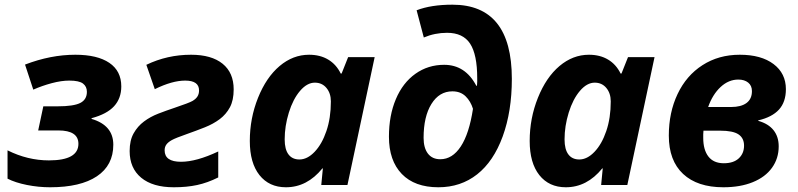

<svg xmlns="http://www.w3.org/2000/svg" viewBox="-20 -790 3406 820"><path d="M226.1 -335.9Q294.4 -335.9 322.8 -350.3Q351.1 -364.7 351.1 -397.9Q351.1 -420.4 334.5 -433.1Q317.9 -445.8 275.9 -445.8Q242.2 -445.8 200.9 -434.8Q159.7 -423.8 122.1 -407.2L86.9 -514.2Q196.3 -556.2 301.8 -556.2Q396 -556.2 447 -521.5Q498 -486.8 498 -420.9Q498 -370.1 467.3 -336.4Q436.5 -302.7 371.1 -285.2V-282.2Q463.9 -254.9 463.9 -171.9Q463.9 -84 393.8 -37.1Q323.7 9.8 193.8 9.8Q144.5 9.8 95.2 0Q45.9 -9.8 12.2 -26.9V-147.9Q98.1 -105 189 -105Q314.9 -105 314.9 -175.8Q314.9 -232.9 229 -232.9H143.1L165 -335.9Z M605 -513.2Q694.3 -556.2 795.9 -556.2Q883.3 -556.2 930.7 -517.8Q978 -479.5 978 -408.2Q978 -361.8 961.9 -331.8Q945.8 -301.8 918.5 -281.2Q891.1 -260.7 855 -246.3Q818.8 -231.9 778.8 -217.8Q730 -200.7 714.1 -191.9Q698.2 -183.1 690.7 -172.9Q683.1 -162.6 683.1 -147.9Q683.1 -99.1 752.9 -99.1Q818.8 -99.1 912.1 -143.1V-32.2Q866.2 -9.3 822 0.2Q777.8 9.8 722.2 9.8Q632.3 9.8 583 -31Q533.7 -71.8 533.7 -145Q533.7 -190.4 550.8 -220.7Q567.9 -251 595 -271.2Q622.1 -291.5 656.2 -304.7Q690.4 -317.9 724.1 -329.1Q788.1 -350.6 802.2 -358.9Q816.4 -367.2 823.2 -377.9Q830.1 -388.7 830.1 -403.8Q830.1 -445.8 771 -445.8Q715.3 -445.8 641.1 -409.2Z M1201.2 9.8Q1129.4 9.8 1088.1 -42.2Q1046.9 -94.2 1046.9 -188Q1046.9 -284.7 1082 -372.3Q1117.2 -460 1174.3 -508.1Q1231.4 -556.2 1299.8 -556.2Q1347.2 -556.2 1381.6 -535.6Q1416 -515.1 1435.1 -476.1H1439L1466.8 -545.9H1580.1L1463.9 0H1352.1L1358.9 -70.8H1356.9Q1291.5 9.8 1201.2 9.8ZM1258.8 -108.9Q1292.5 -108.9 1323.7 -141.6Q1355 -174.3 1374 -230.2Q1393.1 -286.1 1393.1 -356.9Q1393.1 -391.6 1374.3 -414.3Q1355.5 -437 1324.7 -437Q1291.5 -437 1261.5 -401.9Q1231.4 -366.7 1213.6 -309.1Q1195.8 -251.5 1195.8 -194.8Q1195.8 -151.9 1212.2 -130.4Q1228.5 -108.9 1258.8 -108.9Z M2166 -453.1Q2166 -314.5 2127 -207.5Q2087.9 -100.6 2017.8 -45.4Q1947.8 9.8 1852.1 9.8Q1751 9.8 1696 -47.1Q1641.1 -104 1641.1 -206.1Q1641.1 -296.9 1670.7 -366.7Q1700.2 -436.5 1754.2 -474.9Q1808.1 -513.2 1877 -513.2Q1967.3 -513.2 2014.2 -423.8H2017.1L2018.1 -441.4V-456.1Q2018.1 -557.1 1987.8 -603.5Q1957.5 -649.9 1889.2 -649.9Q1837.4 -649.9 1790 -629.9L1759.3 -746.1Q1821.3 -770 1912.1 -770Q2166 -770 2166 -453.1ZM1860.4 -109.9Q1912.1 -109.9 1948 -164.6Q1983.9 -219.2 2000 -325.2Q1990.2 -357.4 1968.5 -378.7Q1946.8 -399.9 1912.1 -399.9Q1856 -399.9 1822.5 -345.9Q1789.1 -292 1789.1 -201.2Q1789.1 -158.2 1807.6 -134Q1826.2 -109.9 1860.4 -109.9Z M2396.5 9.8Q2324.7 9.8 2283.4 -42.2Q2242.2 -94.2 2242.2 -188Q2242.2 -284.7 2277.3 -372.3Q2312.5 -460 2369.6 -508.1Q2426.8 -556.2 2495.1 -556.2Q2542.5 -556.2 2576.9 -535.6Q2611.3 -515.1 2630.4 -476.1H2634.3L2662.1 -545.9H2775.4L2659.2 0H2547.4L2554.2 -70.8H2552.2Q2486.8 9.8 2396.5 9.8ZM2454.1 -108.9Q2487.8 -108.9 2519 -141.6Q2550.3 -174.3 2569.3 -230.2Q2588.4 -286.1 2588.4 -356.9Q2588.4 -391.6 2569.6 -414.3Q2550.8 -437 2520 -437Q2486.8 -437 2456.8 -401.9Q2426.8 -366.7 2408.9 -309.1Q2391.1 -251.5 2391.1 -194.8Q2391.1 -151.9 2407.5 -130.4Q2423.8 -108.9 2454.1 -108.9Z M3139.6 -556.2Q3231 -556.2 3283.7 -516.4Q3336.4 -476.6 3336.4 -409.2Q3336.4 -354.5 3306.9 -322Q3277.3 -289.6 3218.3 -275.9V-273.9Q3261.7 -261.7 3283.7 -233.9Q3305.7 -206.1 3305.7 -165Q3305.7 -113.3 3277.1 -73.5Q3248.5 -33.7 3195.1 -12Q3141.6 9.8 3069.3 9.8Q2958.5 9.8 2897.5 -47.1Q2836.4 -104 2836.4 -210.9Q2836.4 -309.6 2873.8 -388.4Q2911.1 -467.3 2980.2 -511.7Q3049.3 -556.2 3139.6 -556.2ZM2984.4 -231.9 2983.4 -216.8V-201.2Q2983.4 -149.9 3005.6 -121.3Q3027.8 -92.8 3071.3 -92.8Q3112.8 -92.8 3135.3 -113.8Q3157.7 -134.8 3157.7 -168Q3157.7 -200.2 3134 -216.1Q3110.4 -231.9 3055.7 -231.9ZM3133.3 -450.2Q3091.8 -450.2 3057.6 -418.5Q3023.4 -386.7 3004.4 -333H3102.5Q3145 -333 3168.2 -350.1Q3191.4 -367.2 3191.4 -400.9Q3191.4 -424.3 3175.3 -437.3Q3159.2 -450.2 3133.3 -450.2Z"/></svg>

Font: Zoram GWebM
Style: Bold Italic
Weight: 700
Italic angle: -12°
Foundry: Ascender Corporation
Version: Version 1.000